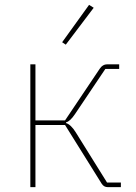

<svg xmlns="http://www.w3.org/2000/svg" viewBox="-20 -771 560 791"><path d="M366 -739 251 -587 236 -597 347 -751ZM105 0V-506H126V-275H248L391 -488Q403 -506 421 -506H471V-487H414L289 -301Q269 -271 252 -267V-264Q272 -258 292 -226L421 -19H478V0H424Q408 0 399 -14L248 -256H126V0Z"/></svg>

Font: IBM Plex Sans Thin
Style: Regular
Weight: 100
Designer: Mike Abbink, Paul van der Laan, Pieter van Rosmalen
Foundry: Bold Monday
Version: Version 3.0